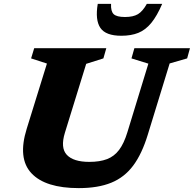

<svg xmlns="http://www.w3.org/2000/svg" viewBox="-20 -955 998 988"><path d="M314 -272Q290 -194 324 -158Q358 -122 439.5 -122Q493.5 -122 530.8 -136.2Q568 -150.5 593 -183.8Q618 -217 635.5 -274.5L743.5 -627.5L656.5 -654.5L671.5 -707H957.5L943 -654.5L853 -628.5L740.5 -262Q710.5 -163.5 665.5 -103Q620.5 -42.5 552.5 -14.8Q484.5 13 385.5 13Q213.5 13 141.8 -63.5Q70 -140 117.5 -292.5L221.5 -628L140 -654.5L156 -707H527L512 -654.5L423.5 -626.5ZM623 -867.5Q665.5 -867.5 690 -882.2Q714.5 -897 735.5 -935H814.5Q788 -873 758.5 -837Q729 -801 692 -786Q655 -771 604.5 -771Q524 -771 496.5 -811.5Q469 -852 483 -935H551.5Q549.5 -897 565 -882.2Q580.5 -867.5 623 -867.5Z"/></svg>

Font: Newsreader 6pt
Style: Bold Italic
Weight: 700
Italic angle: -17°
Designer: Hugues Gentile
Foundry: Production Type
Version: Version 1.003; ttfautohint (v1.8.3)